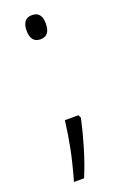

<svg xmlns="http://www.w3.org/2000/svg" viewBox="-133 -576 470 747"><g transform="rotate(-20 101.5 -203.0)"><path d="M65 -487Q65 -509 74.5 -522.5Q84 -536 105 -536Q145 -536 145 -487Q145 -436 105 -436Q65 -436 65 -487ZM148 -96Q136 -41 118.5 18Q101 77 79 130H37Q58 56 68.5 2.5Q79 -51 86 -108H142Z"/></g></svg>

Font: Noto Sans ExtraCondensed Light
Style: Regular
Weight: 300
Width: 2
Designer: Monotype Design Team
Foundry: Monotype Imaging Inc.
Version: Version 2.013; ttfautohint (v1.8.4.7-5d5b)